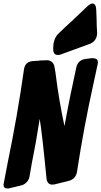

<svg xmlns="http://www.w3.org/2000/svg" viewBox="-68 -1076 577 1093"><path d="M262 -763Q235 -763 235 -795V-805Q235 -851 261 -881Q307 -926 343 -958Q384 -996 424 -1035Q445 -1056 458 -1056Q479 -1056 480 -1017L482 -964Q482 -928 485 -890Q485 -847 448 -828L278 -766Q270 -763 262 -763ZM-20 -3H-26Q-48 -3 -48 -25Q-48 -28 -24 -151Q31 -416 69 -684Q76 -723 115 -728Q138 -729 139 -730H149Q150 -731 167 -732L200 -733Q215 -733 227 -723.5Q239 -714 242 -696.5Q245 -679 248 -661Q267 -507 299 -358L312 -428Q325 -501 367 -695Q377 -733 416 -740L456 -745Q469 -745 479 -741Q489 -737 489 -721Q489 -717 489 -715.5Q489 -714 465 -604Q409 -352 370 -96Q362 -56 322.5 -46Q283 -36 241 -26Q238 -25 230 -25Q202 -25 197 -58Q171 -324 158 -399Q133 -242 119 -177Q112 -143 106 -105Q103 -87 99.5 -69Q96 -51 82.5 -37.5Q69 -24 51 -20Z"/></svg>

Font: Bangerz
Style: Bold
Weight: 700
Designer: vernon adams
Foundry: Vernon Adams
Version: Version 2.10;February 7, 2025;FontCreator 13.0.0.2683 64-bit